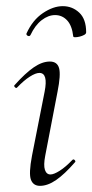

<svg xmlns="http://www.w3.org/2000/svg" viewBox="-20 -595 300 624"><path d="M110 9Q88 9 80.5 -11Q73 -31 84 -89L125 -297Q137 -358 108 -358Q96 -358 77 -346Q58 -334 36 -311Q33 -307 28.5 -311.5Q24 -316 28 -319Q62 -357 89.5 -376Q117 -395 142 -395Q166 -395 172 -373.5Q178 -352 167 -297L127 -89Q121 -58 126 -43Q131 -28 144 -28Q155 -28 174 -40Q193 -52 215 -75Q219 -79 223 -74.5Q227 -70 223 -67Q190 -29 162.5 -10Q135 9 110 9ZM218 -477Q214 -512 198 -529Q182 -546 159 -546Q137 -546 115.5 -529.5Q94 -513 79 -481Q76 -476 70.5 -478.5Q65 -481 66 -486Q86 -530 119.5 -552.5Q153 -575 184 -575Q215 -575 237.5 -554Q260 -533 260 -490Q260 -485 253.5 -481.5Q247 -478 239 -476Q231 -474 224.5 -474Q218 -474 218 -477Z"/></svg>

Font: Cormorant Garamond Light
Style: Italic
Weight: 300
Italic angle: -10°
Designer: Christian Thalmann (Catharsis Fonts)
Foundry: Catharsis Fonts
Version: Version 4.001